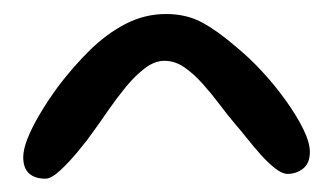

<svg xmlns="http://www.w3.org/2000/svg" viewBox="-20 -668 486 281"><path d="M46.5 -406.5Q31 -406.5 22.5 -414.2Q14 -422 14 -438Q14 -449 20.2 -465Q26.5 -481 38 -500.5Q49.5 -520 64 -540Q87 -570.5 111.8 -594.8Q136.5 -619 164.2 -633.2Q192 -647.5 223 -647.5Q253 -647.5 276 -635Q299 -622.5 326 -599Q344.5 -584 363.5 -563.5Q382.5 -543 398.2 -521Q414 -499 423.8 -479.2Q433.5 -459.5 433.5 -445.5Q433.5 -429 423.5 -421.2Q413.5 -413.5 401 -413.5Q393 -413.5 382.8 -421.5Q372.5 -429.5 362 -441.2Q351.5 -453 341.8 -465.2Q332 -477.5 325 -485.5Q313.5 -499 301.5 -515Q289.5 -531 276.5 -545.5Q263.5 -560 249.8 -569.5Q236 -579 220.5 -579Q206.5 -579 192.2 -568.2Q178 -557.5 164.2 -540.8Q150.5 -524 138.2 -506.2Q126 -488.5 115.5 -474Q107.5 -462.5 94.2 -446.5Q81 -430.5 68 -418.5Q55 -406.5 46.5 -406.5Z"/></svg>

Font: Gluten Thin
Style: Regular
Weight: 400
Version: Version 1.300